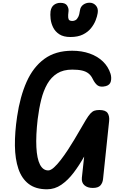

<svg xmlns="http://www.w3.org/2000/svg" viewBox="-20 -1389 942 1419"><path d="M327.5 10Q244 10 192.2 -29.5Q140.5 -69 116 -141.2Q91.5 -213.5 90.2 -312Q89 -410.5 106.5 -528Q128 -674.5 176.5 -783.8Q225 -893 307.5 -953.5Q390 -1014 513.5 -1014Q584.5 -1014 642.5 -993.5Q700.5 -973 740.2 -935Q780 -897 797 -843.5Q805.5 -815 799.2 -788Q793 -761 762 -752.5Q723 -743 702.5 -757Q682 -771 664.5 -807Q653 -831 634.2 -846Q615.5 -861 586.2 -867.8Q557 -874.5 513.5 -874.5Q447.5 -874.5 402.8 -846.5Q358 -818.5 329.5 -768.5Q301 -718.5 284.5 -652Q268 -585.5 258.5 -508.5Q244.5 -386.5 248.8 -301.8Q253 -217 275.2 -173.2Q297.5 -129.5 336.5 -129.5Q354.5 -129.5 378.5 -151Q402.5 -172.5 429 -207Q455.5 -241.5 481.5 -281Q507.5 -320.5 529.2 -357.2Q551 -394 565.5 -419Q595.5 -471 614.5 -502.5Q633.5 -534 648 -549.8Q662.5 -565.5 677.5 -570.8Q692.5 -576 714.5 -576Q760.5 -576 775.5 -553.2Q790.5 -530.5 786.5 -494L741.5 -65Q738.5 -37 722 -18.5Q705.5 0 665.5 0Q626.5 0 604 -19.8Q581.5 -39.5 585 -75.5L602 -232Q565.5 -167 523.8 -112Q482 -57 433.2 -23.5Q384.5 10 327.5 10ZM500.5 -1115.5Q449 -1115.5 418.2 -1135.8Q387.5 -1156 372.5 -1186.8Q357.5 -1217.5 354 -1249.5Q350.5 -1281.5 353.5 -1305.5Q359 -1338 379 -1353Q399 -1368 426.5 -1368Q463.5 -1368 476.2 -1347.5Q489 -1327 486.5 -1306Q482.5 -1275.5 484 -1260Q485.5 -1244.5 493.2 -1239.2Q501 -1234 514.5 -1234Q527 -1234 538.2 -1240.2Q549.5 -1246.5 558.2 -1263.8Q567 -1281 571 -1313Q575 -1339.5 595.2 -1354.2Q615.5 -1369 642.5 -1369Q670 -1369 688.8 -1348Q707.5 -1327 702 -1292.5Q698.5 -1269 686.8 -1238.8Q675 -1208.5 652.2 -1180.2Q629.5 -1152 592.5 -1133.8Q555.5 -1115.5 500.5 -1115.5Z"/></svg>

Font: Edu SA Hand
Style: Regular
Weight: 400
Designer: Tina and Corey Anderson, Eben Sorkin, Mirko Velimirovic
Foundry: Google for Education
Version: Version 2.000